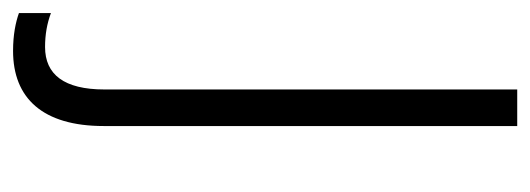

<svg xmlns="http://www.w3.org/2000/svg" viewBox="-315 -293 812 294"><g transform="rotate(90 91.0 -146.0)"><path d="M22 240C94 240 137 195 137 101V-532H81V100C81 162 58 191 16 191C-3 191 -20 188 -36 182V231C-22 236 -3 240 22 240Z"/></g></svg>

Font: Noto Sans Khmer SemiCondensed Light
Style: Regular
Weight: 300
Width: 4
Designer: Danh Hong and the Monotype Design Team
Foundry: Monotype Imaging Inc.
Version: Version 2.004